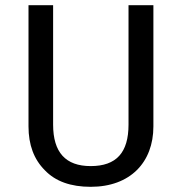

<svg xmlns="http://www.w3.org/2000/svg" viewBox="-20 -709 702 741"><path d="M572 -689H476V-228C476 -120 429 -68 330 -68C233 -68 185 -121 185 -228V-689H90V-221C90 -150 111 -94 153 -52C194 -9 253 12 330 12C483 12 572 -83 572 -221Z"/></svg>

Font: Fira Sans
Style: Regular
Weight: 400
Designer: Carrois Corporate & Edenspiekermann AG
Foundry: Carrois Corporate GbR & Edenspiekermann AG
Version: Version 4.203